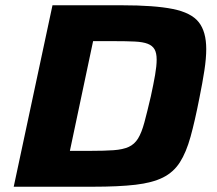

<svg xmlns="http://www.w3.org/2000/svg" viewBox="-20 -708 824 728"><path d="M32 0 179 -688H442Q565 -688 635 -674Q705 -660 733.5 -624Q762 -588 762 -522Q762 -487 755 -441Q748 -395 736 -336Q719 -249 702.5 -189.5Q686 -130 662 -92.5Q638 -55 598 -35Q558 -15 494 -7.5Q430 0 332 0ZM245 -136H323Q376 -136 411 -138.5Q446 -141 468 -151Q490 -161 503.5 -183Q517 -205 527.5 -244Q538 -283 552 -343Q562 -389 568 -423.5Q574 -458 574 -482Q574 -507 566 -521Q558 -535 540 -542Q522 -549 490.5 -550.5Q459 -552 413 -552H333Z"/></svg>

Font: Saira Thin Expanded
Style: Bold Italic
Weight: 700
Width: 7
Italic angle: -12°
Version: Version 1.101